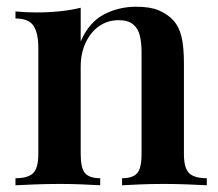

<svg xmlns="http://www.w3.org/2000/svg" viewBox="-20 -551 648 571"><path d="M385 -531Q427 -531 452.5 -520Q478 -509 494 -492Q512 -473 519.5 -443Q527 -413 527 -362V-93Q527 -51 542.5 -36Q558 -21 595 -21V0Q577 -1 539.5 -2.5Q502 -4 467 -4Q430 -4 395 -2.5Q360 -1 343 0V-21Q375 -21 388 -36Q401 -51 401 -93V-396Q401 -423 396 -444.5Q391 -466 376 -478.5Q361 -491 333 -491Q300 -491 274.5 -473Q249 -455 234.5 -423.5Q220 -392 220 -353V-93Q220 -51 233 -36Q246 -21 278 -21V0Q261 -1 227 -2.5Q193 -4 158 -4Q121 -4 83 -2.5Q45 -1 26 0V-21Q63 -21 78.5 -36Q94 -51 94 -93V-408Q94 -453 79.5 -474.5Q65 -496 26 -496V-517Q58 -514 88 -514Q125 -514 158.5 -517.5Q192 -521 220 -528V-428Q245 -485 289 -508Q333 -531 385 -531Z"/></svg>

Font: Playfair Display SemiBold
Style: Regular
Weight: 600
Designer: Claus Eggers Sørensen
Foundry: Claus Eggers Sørensen
Version: Version 1.203